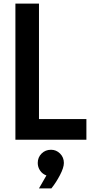

<svg xmlns="http://www.w3.org/2000/svg" viewBox="-20 -770 526 1058"><path d="M64.9 -750H194.8V-113.8H456.1V0H64.9ZM235.8 196.8Q213.9 189 200.9 169.9Q188 150.9 188 127.9Q188 97.2 209 76.2Q230 55.2 261.2 55.2Q290 55.2 311 76.2Q332 97.2 332 127.9Q332 153.8 310.5 194.8Q289.1 235.8 263.2 268.1H194.8Z"/></svg>

Font: Oakes Grotesk
Style: SemiBold
Weight: 600
Designer: Samuel Oakes
Foundry: Samuel Oakes
Version: Version 1.0 | wf-rip DC20170320